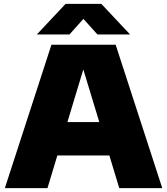

<svg xmlns="http://www.w3.org/2000/svg" viewBox="-20 -971 862 991"><path d="M5 0 245.5 -740H577L817.5 0H595.5L544.5 -168.5H276L225 0ZM328 -341H492.5L410 -612.5ZM170 -793 318.5 -951H503L651.5 -793H483L410.5 -873.5L338.5 -793Z"/></svg>

Font: Encode Sans Semi Expanded Black
Style: Regular
Weight: 900
Width: 6
Designer: Multiple Designers
Foundry: Impallari Type
Version: Version 3.000; ttfautohint (v1.8.3) -l 8 -r 50 -G 200 -x 14 